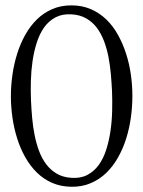

<svg xmlns="http://www.w3.org/2000/svg" viewBox="-20 -695 540 723"><path d="M401.9 -350.1Q400.4 -381.8 397.5 -415.5Q394.5 -449.2 388.4 -480.7Q382.3 -512.2 371.6 -540.5Q360.8 -568.8 344.5 -590.6Q328.1 -612.3 304.7 -625.7Q281.2 -639.2 249 -641.1Q214.4 -643.1 189 -629.6Q163.6 -616.2 146.2 -591.8Q128.9 -567.4 118.4 -534.4Q107.9 -501.5 102.5 -464.6Q97.2 -427.7 96.2 -389.4Q95.2 -351.1 96.7 -316.4Q98.1 -284.2 101.1 -251Q104 -217.8 110.4 -186Q116.7 -154.3 127.2 -126.2Q137.7 -98.1 154.1 -76.4Q170.4 -54.7 193.8 -41Q217.3 -27.3 249 -25.4Q283.7 -22.9 309.1 -36.4Q334.5 -49.8 352.1 -74.2Q369.6 -98.6 380.1 -131.6Q390.6 -164.6 396 -201.7Q401.4 -238.8 402.3 -276.9Q403.3 -314.9 401.9 -350.1ZM478.5 -334Q478.5 -293.9 472.9 -252.9Q467.3 -211.9 455.3 -173.8Q443.4 -135.7 424.6 -102.3Q405.8 -68.8 380.4 -44.2Q355 -19.5 322 -5.4Q289.1 8.8 249 8.3Q209 7.8 176.5 -6.3Q144 -20.5 118.9 -45.2Q93.8 -69.8 75.2 -102.8Q56.6 -135.7 44.7 -173.6Q32.7 -211.4 26.9 -252.2Q21 -293 21 -333Q21 -373 26.9 -413.8Q32.7 -454.6 44.7 -492.7Q56.6 -530.8 75.2 -564Q93.8 -597.2 118.9 -621.8Q144 -646.5 176.5 -660.6Q209 -674.8 249 -674.8Q289.1 -674.8 321.8 -660.6Q354.5 -646.5 379.9 -622.1Q405.3 -597.7 423.8 -564.5Q442.4 -531.2 454.6 -493.4Q466.8 -455.6 472.7 -414.8Q478.5 -374 478.5 -334Z"/></svg>

Font: Atsinvsda
Style: Regular
Weight: 400
Designer: Al Webster
Foundry: Al Webster and Michael Everson
Version: Version 2.000